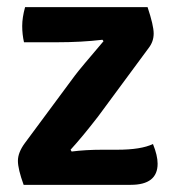

<svg xmlns="http://www.w3.org/2000/svg" viewBox="-20 -516 488 536"><path d="M49 -116 189 -305Q204 -325 269 -401L266 -405Q208 -398 137 -398H47Q42 -420 42 -443.5Q42 -467 50 -496H392Q409 -445 409 -422.5Q409 -400 395 -382L254 -191Q210 -134 177 -98L180 -93Q219 -98 266 -98H307Q374 -98 407 -114Q420 -82 420 -59Q420 0 345 0H46Q30 -44 30 -67Q30 -90 49 -116Z"/></svg>

Font: Signika
Style: Semibold
Weight: 600
Designer: Anna Giedrys
Foundry: Anna Giedrys
Version: Version 1.001